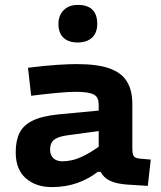

<svg xmlns="http://www.w3.org/2000/svg" viewBox="-20 -751 654 782"><path d="M235 -94Q253 -94 275 -99Q297 -104 325.5 -118.5Q354 -133 390 -159V-51H378Q341 -22 294 -5.5Q247 11 191 11Q126 11 85 -25Q44 -61 44 -131Q44 -178 59.5 -209.5Q75 -241 112.5 -259.5Q150 -278 217 -285L396 -302V-219L255 -200Q227 -196 211.5 -188.5Q196 -181 190 -169.5Q184 -158 184 -141Q184 -120 197 -107Q210 -94 235 -94ZM519 -149Q519 -124 524.5 -115.5Q530 -107 549 -105L594 -101L582 6L501 1Q455 -2 428.5 -14.5Q402 -27 390 -51L382 -90V-324Q382 -343 375 -354.5Q368 -366 347 -371.5Q326 -377 285 -377Q261 -377 216 -373Q171 -369 107 -361L94 -475Q165 -484 214.5 -487Q264 -490 292 -490Q376 -490 425.5 -472.5Q475 -455 497 -419Q519 -383 519 -327ZM296 -578Q259.2 -578 238.6 -597.3Q218 -616.6 218 -653.8Q218 -688 239.2 -709.5Q260.4 -731 297 -731Q376 -731 376 -653.8Q376 -616.6 354.5 -597.3Q333 -578 296 -578Z"/></svg>

Font: Intel One Mono Light
Style: Regular
Weight: 300
Monospace: yes
Designer: Fred Shallcrass
Foundry: Frere-Jones Type LLC
Version: Version 1.004